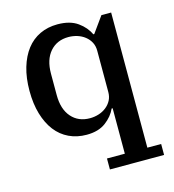

<svg xmlns="http://www.w3.org/2000/svg" viewBox="-109 -623 828 914"><g transform="rotate(-15 305.0 -166.0)"><path d="M320 146H408V-78H403Q387 -42 351 -15Q315 12 257 12Q209 12 170 -6.5Q131 -25 104 -60Q77 -95 62 -145.5Q47 -196 47 -260Q47 -324 62 -374.5Q77 -425 104 -460Q131 -495 170 -513.5Q209 -532 257 -532Q319 -532 356.5 -505Q394 -478 410 -442H415L471 -520H519V146H587V200H320ZM292 -60Q314 -60 335 -66.5Q356 -73 372.5 -86Q389 -99 398.5 -117Q408 -135 408 -158V-362Q408 -385 398.5 -403Q389 -421 372.5 -434Q356 -447 335 -453.5Q314 -460 292 -460Q235 -460 201 -421Q167 -382 167 -313V-207Q167 -138 201 -99Q235 -60 292 -60Z"/></g></svg>

Font: IBM Plex Serif Medium
Style: Regular
Weight: 500
Designer: Mike Abbink, Paul van der Laan, Pieter van Rosmalen
Foundry: Bold Monday
Version: Version 2.5